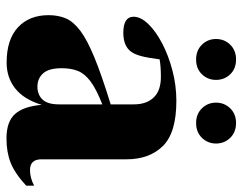

<svg xmlns="http://www.w3.org/2000/svg" viewBox="-100 -654 767 608"><g transform="rotate(90 284.0 -350.5)"><path d="M568.5 -49.5Q529.5 -13.5 495.8 -0.2Q462 13 419 13Q366 13 341.8 -13.8Q317.5 -40.5 312.5 -98.5Q295.5 -42.5 261 -15Q226.5 12.5 178.5 12.5Q106 12.5 67.2 -23.2Q28.5 -59 28.5 -120.5Q28.5 -150.5 38.5 -174.5Q48.5 -198.5 77.5 -220.5Q106.5 -242.5 162.5 -265.5Q218.5 -288.5 311 -317V-390.5Q311 -430.5 289.2 -453.2Q267.5 -476 223.5 -476Q191.5 -476 168.5 -472Q163.5 -433.5 158 -413.2Q152.5 -393 144.5 -382Q126.5 -357 84.5 -357Q33.5 -357 33.5 -389.5Q33.5 -412 56.2 -435.8Q79 -459.5 117.5 -479.8Q156 -500 203.5 -512.5Q251 -525 300 -525Q401 -525 443 -482.2Q485 -439.5 485 -366.5V-97.5Q485 -61.5 519 -61.5Q543.5 -61.5 568.5 -74.5ZM196.5 -162Q196.5 -121 212.8 -103Q229 -85 255 -85Q280 -85 295.5 -101Q311 -117 311 -153V-290.5Q262.5 -271.5 238 -253Q213.5 -234.5 205 -212.8Q196.5 -191 196.5 -162ZM169 -587.5Q140 -587.5 122 -606Q104 -624.5 104 -650.5Q104 -677 122 -695.5Q140 -714 169 -714Q198 -714 215.8 -695.5Q233.5 -677 233.5 -650.5Q233.5 -624.5 215.8 -606Q198 -587.5 169 -587.5ZM370 -587.5Q341.5 -587.5 323.5 -606Q305.5 -624.5 305.5 -650.5Q305.5 -677 323.5 -695.5Q341.5 -714 370 -714Q399 -714 417 -695.5Q435 -677 435 -650.5Q435 -624.5 417 -606Q399 -587.5 370 -587.5Z"/></g></svg>

Font: Newsreader Display
Style: Bold
Weight: 700
Designer: Hugues Gentile
Foundry: Production Type
Version: Version 1.001